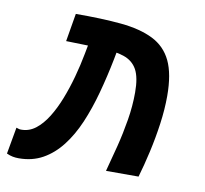

<svg xmlns="http://www.w3.org/2000/svg" viewBox="-71 -597 723 678"><g transform="rotate(10 290.0 -258.5)"><path d="M349.1 0Q361.3 -44.4 373.5 -92.8Q385.7 -141.1 394 -191.4Q402.3 -241.7 402.3 -290.5Q402.3 -344.2 387 -372.1Q371.6 -399.9 339.1 -410.9Q306.6 -421.9 255.1 -423.6Q203.6 -425.3 130.9 -426.8L147.9 -527.3Q241.7 -527.8 310.8 -521.2Q379.9 -514.6 425.8 -491.9Q471.7 -469.2 493.9 -422.9Q516.1 -376.5 516.1 -297.4Q516.1 -250 508.8 -197.5Q501.5 -145 490 -94Q478.5 -43 465.8 0ZM37.6 9.8Q25.9 9.8 15.9 7.8Q5.9 5.9 -5.9 0.5L11.2 -95.2Q18.1 -93.3 20.3 -92.3Q22.5 -91.3 29.3 -91.3Q57.1 -91.3 80.3 -109.1Q103.5 -127 122.8 -158Q142.1 -189 157.2 -227.8Q172.4 -266.6 184.1 -309.3Q195.8 -352.1 203.6 -393.6L211.4 -434.6L316.9 -437.5L308.6 -393.6Q295.9 -329.1 279.5 -269Q263.2 -209 241.5 -158.2Q219.7 -107.4 190.4 -69.8Q161.1 -32.2 123.5 -11.2Q85.9 9.8 37.6 9.8Z"/></g></svg>

Font: Cascadia Mono Medium
Style: Italic
Weight: 500
Italic angle: -10°
Monospace: yes
Designer: Aaron Bell
Foundry: Saja Typeworks
Version: Version 2407.024